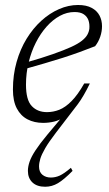

<svg xmlns="http://www.w3.org/2000/svg" viewBox="-20 -470 426 750"><path d="M283.5 -62.5 198 49Q170.5 85 156.5 109.2Q142.5 133.5 137.5 150Q132.5 166.5 132.5 180.5Q132.5 202 145.8 212.8Q159 223.5 178.5 223.5Q196.5 223.5 213.5 215.8Q230.5 208 257 185.5L263.5 197.5Q230 231.5 206.5 245.5Q183 259.5 156.5 259.5Q124.5 259.5 106.8 242.8Q89 226 89 197.5Q89 181 95.5 161.8Q102 142.5 118.8 117Q135.5 91.5 165 56L227 -18L231.5 -13Q212 0 191.2 5Q170.5 10 148.5 10Q114 10 87.5 -3.8Q61 -17.5 45.8 -46.2Q30.5 -75 30.5 -120.5Q30.5 -177.5 44.8 -227.8Q59 -278 84 -318.8Q109 -359.5 141.5 -389Q174 -418.5 210.8 -434.5Q247.5 -450.5 285 -450.5Q317.5 -450.5 338.2 -439.2Q359 -428 368.8 -409.2Q378.5 -390.5 378.5 -367.5Q378.5 -347 371.5 -326.5Q364.5 -306 351.5 -289.5Q322.5 -278 290.8 -266.5Q259 -255 224.8 -244Q190.5 -233 154 -222.5Q117.5 -212 79 -201L80.5 -225.5Q144 -243.5 187.2 -258.8Q230.5 -274 257.8 -286.5Q285 -299 299.8 -310.8Q314.5 -322.5 321 -334Q327.5 -345.5 329 -358Q330.5 -376.5 325.5 -390.8Q320.5 -405 307.5 -414Q294.5 -423 271 -423Q241.5 -423 213.8 -408Q186 -393 162 -366Q138 -339 120 -303.5Q102 -268 91.8 -226Q81.5 -184 81.5 -139.5Q81.5 -79.5 104 -55.8Q126.5 -32 163.5 -32Q188 -32 211.5 -41.2Q235 -50.5 259.2 -74.8Q283.5 -99 309 -144H331Q319 -119 307.2 -98.8Q295.5 -78.5 283.5 -62.5Z"/></svg>

Font: Newsreader 16pt 16pt Light
Style: Italic
Weight: 300
Italic angle: -17°
Version: Version 1.003